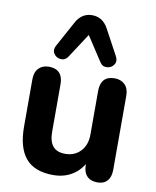

<svg xmlns="http://www.w3.org/2000/svg" viewBox="-87 -845 748 922"><g transform="rotate(10 287.0 -384.0)"><path d="M57.9 -195.1V-425.8Q57.9 -460.3 76.6 -479.4Q95.2 -498.4 126.1 -498.4Q160.2 -498.4 177.7 -479.8Q195.1 -461.1 195.1 -425.8V-193.5Q195.1 -146.4 214.7 -123.1Q234.2 -99.9 274.7 -99.9Q321 -99.9 349.8 -130.8Q378.5 -161.7 378.5 -212.6V-425.8Q378.5 -461.1 395.6 -479.8Q412.6 -498.4 446.7 -498.4Q477.6 -498.4 496.7 -479.4Q515.7 -460.3 515.7 -425.8V-64Q515.7 -29.7 498.9 -10.6Q482 8.4 451.3 8.4Q418 8.4 400 -10.2Q381.9 -28.9 381.9 -64V-134.3L396.5 -98.1Q374.9 -45.7 333.4 -17.7Q292 10.4 235.2 10.4Q144.6 10.4 101.2 -40.7Q57.9 -91.8 57.9 -195.1ZM365.6 -562.4 287.7 -681.7 209.8 -562.4Q197.1 -542.6 175.1 -544.3Q153 -546 141.4 -563.7Q129.8 -581.5 141.8 -603.5L209.3 -727.3Q236.4 -778.1 287.7 -778.1Q339.8 -778.1 366.9 -727.3L433.6 -603.5Q445.6 -581.5 434 -563.7Q422.4 -546 400.3 -544.3Q378.3 -542.6 365.6 -562.4Z"/></g></svg>

Font: SN Pro Thin
Style: Regular
Weight: 200
Designer: Tobias Whetton
Foundry: Supernotes
Version: Version 1.003;Glyphs 3.3 (3324)